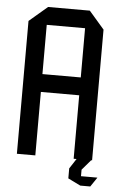

<svg xmlns="http://www.w3.org/2000/svg" viewBox="-57 -748 569 913"><g transform="rotate(5 227.5 -291.5)"><path d="M48 0V-634.1L135 -708.3H136V0ZM136 -302.9V-388.1H319V-302.9ZM319 0V-623.1H407V0ZM136 -623.1V-708.3H334.2L407 -624.1V-623.1ZM301.9 48.5V47.5L332.9 0H401.7V1L361 48.5ZM360 123.8 301.9 95.2V48.5H361V123.8ZM361 124.5V79.6H438.8V80.6L409.1 124.5Z"/></g></svg>

Font: Foldit Thin
Style: Regular
Weight: 100
Designer: Sophia Tai
Foundry: Sophia Tai
Version: Version 1.003